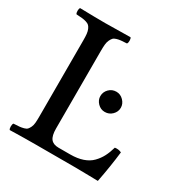

<svg xmlns="http://www.w3.org/2000/svg" viewBox="-154 -765 843 885"><g transform="rotate(30 268.0 -322.5)"><path d="M20 2Q15.6 -2.4 15.6 -14.9Q15.6 -27.3 20 -32.2Q40.5 -33.2 51 -34.2Q61.5 -35.2 73.2 -38.3Q85 -41.5 89.8 -46.9Q94.7 -52.2 99.6 -62.3Q104.5 -72.3 105.7 -86.2Q106.9 -100.1 106.9 -121.1V-525.9Q106.9 -545.9 105.5 -559.3Q104 -572.8 99.6 -582.8Q95.2 -592.8 89.8 -598.1Q84.5 -603.5 73.5 -606.9Q62.5 -610.4 51 -611.6Q39.6 -612.8 20 -613.8Q15.6 -618.2 15.6 -630.4Q15.6 -642.6 20 -647Q104 -645 153.8 -645V0Q98.1 0 20 2ZM153.8 0V-645Q184.6 -645 288.1 -647Q292.5 -642.6 292.5 -630.4Q292.5 -618.2 288.1 -613.8Q268.6 -612.8 257.8 -611.8Q247.1 -610.8 235.6 -607.4Q224.1 -604 219 -598.4Q213.9 -592.8 209 -582.8Q204.1 -572.8 202.6 -558.3Q201.2 -543.9 201.2 -522.9V-110.8Q201.2 -72.8 214.1 -56.4Q227.1 -40 254.9 -40H316.9Q355.5 -40 384 -49.8Q412.6 -59.6 430.9 -78.4Q449.2 -97.2 460.4 -118.9Q471.7 -140.6 480 -169.9Q499 -172.9 515.1 -165Q506.3 -87.9 488.8 2Q486.8 2 436.3 1Q385.7 0 370.1 0ZM303.2 -342.8Q303.2 -364.7 319.1 -380.9Q335 -397 357.9 -397Q379.9 -397 396 -380.4Q412.1 -363.8 412.1 -342.8Q412.1 -321.3 396 -305.2Q379.9 -289.1 356.9 -289.1Q335 -289.1 319.1 -305.4Q303.2 -321.8 303.2 -342.8Z"/></g></svg>

Font: Common Serif News
Style: Regular
Weight: 450
Designer: Philipp H. Poll, Khaled Hosny
Foundry: Stefan Peev, Context Ltd.
Version: Version 1.026